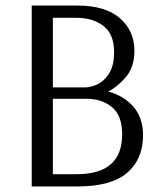

<svg xmlns="http://www.w3.org/2000/svg" viewBox="-20 -670 582 690"><path d="M94 0V-650H258Q359 -650 411 -604.5Q463 -559 463 -488Q463 -430 433.5 -394.5Q404 -359 369 -341Q425 -326 459.5 -286.5Q494 -247 494 -184Q494 -98 437 -49Q380 0 259 0ZM170 -356H288Q305 -356 329 -366.5Q353 -377 371.5 -405Q390 -433 390 -483Q390 -547 352 -576.5Q314 -606 255 -606H170ZM170 -44H256Q419 -44 419 -187Q419 -255 382.5 -285Q346 -315 292 -315H170Z"/></svg>

Font: Arsenal SC
Style: Regular
Weight: 400
Designer: Andrij Shevchenko
Foundry: Stairsfor
Version: Version 2.001; ttfautohint (v1.8.4.7-5d5b)